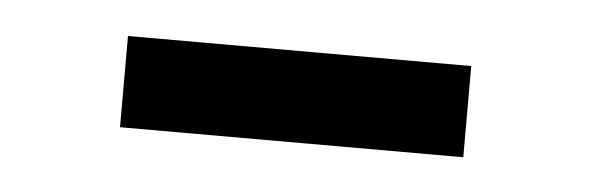

<svg xmlns="http://www.w3.org/2000/svg" viewBox="-24 -717 465 151"><g transform="rotate(5 208.5 -641.0)"><path d="M73 -605V-677H344V-605Z"/></g></svg>

Font: Imprima
Style: Regular
Weight: 400
Designer: Eduardo Tunni
Foundry: Eduardo Tunni
Version: Version 1.002; ttfautohint (v1.8.4.7-5d5b);gftools[0.9.23]